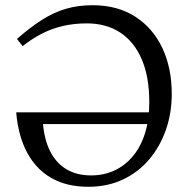

<svg xmlns="http://www.w3.org/2000/svg" viewBox="-20 -705 726 735"><path d="M117 -230 144 -237.5Q149 -171 172 -125.8Q195 -80.5 234.5 -57Q274 -33.5 329 -33.5Q377 -33.5 417.8 -52.2Q458.5 -71 488.5 -106.8Q518.5 -142.5 535 -194.5Q551.5 -246.5 551.5 -313.5Q551.5 -411 522.5 -478.2Q493.5 -545.5 440 -580.5Q386.5 -615.5 312 -615.5Q262.5 -615.5 219.5 -605.2Q176.5 -595 139 -575.5Q101.5 -556 66.5 -528.5L45 -556Q97.5 -602 142.5 -630.2Q187.5 -658.5 233.8 -671.8Q280 -685 334.5 -685Q430 -685 497.8 -641.2Q565.5 -597.5 601.5 -521.2Q637.5 -445 637.5 -345.5Q637.5 -272.5 615.2 -208.5Q593 -144.5 551.5 -95.2Q510 -46 451 -18Q392 10 318 10Q235.5 10 176.8 -23.5Q118 -57 83.8 -121Q49.5 -185 42 -275H595.5L594 -230Z"/></svg>

Font: Newsreader 24pt
Style: Regular
Weight: 400
Designer: Hugues Gentile
Foundry: Production Type
Version: Version 1.003